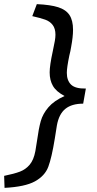

<svg xmlns="http://www.w3.org/2000/svg" viewBox="-42 -753 467 928"><path d="M281 -401Q281 -426 293 -484Q299 -507 302 -527Q311 -575 311 -609Q311 -654 294 -680Q277 -706 239.5 -718Q202 -730 136 -733L114 -675Q154 -666 176.5 -658Q199 -650 212.5 -632.5Q226 -615 226 -585Q226 -572 223 -555L213 -505Q198 -436 198 -403Q198 -365 214 -337.5Q230 -310 270 -289Q219 -266 192 -234.5Q165 -203 155 -167.5Q145 -132 137 -73L129 -23Q121 20 101.5 43Q82 66 54.5 76.5Q27 87 -22 97L-20 155Q79 150 127 123.5Q175 97 191.5 53Q208 9 223 -84Q230 -130 233 -147Q243 -202 274 -227Q305 -252 360 -252L373 -325Q322 -324 301.5 -344Q281 -364 281 -401Z"/></svg>

Font: Geom Light
Style: Italic
Weight: 300
Italic angle: -10°
Version: Version 1.102